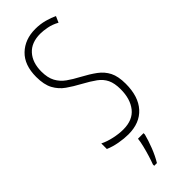

<svg xmlns="http://www.w3.org/2000/svg" viewBox="-305 -804 1003 1003"><g transform="rotate(-45 197.0 -302.5)"><path d="M352 -238Q352 -144 305.5 -92.5Q259 -41 175 -41Q144 -41 107.5 -47.5Q71 -54 41 -67V-108Q69 -94 105.5 -86Q142 -78 174 -78Q244 -78 278.5 -121.5Q313 -165 313 -237Q313 -281 299.5 -309Q286 -337 258.5 -357Q231 -377 187 -401Q148 -422 116 -444.5Q84 -467 65 -502Q46 -537 46 -594Q46 -682 94.5 -728.5Q143 -775 220 -775Q256 -775 289 -766Q322 -757 344 -746L329 -712Q300 -728 271 -733.5Q242 -739 221 -739Q155 -739 120 -700Q85 -661 85 -595Q85 -549 101 -519.5Q117 -490 145 -470Q173 -450 209 -431Q254 -407 286 -383.5Q318 -360 335 -326.5Q352 -293 352 -238ZM235 20Q226 55 210 96Q194 137 174 170H154V160Q161 142 169.5 114.5Q178 87 185 58.5Q192 30 194 10H235Z"/></g></svg>

Font: Noto Sans Tamil UI ExtraCondensed ExtraLight
Style: Regular
Weight: 200
Width: 2
Designer: Jelle Bosma - Monotype Design Team
Foundry: Monotype Imaging Inc.
Version: Version 2.004; ttfautohint (v1.8.4.7-5d5b)